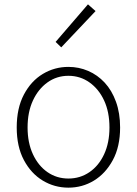

<svg xmlns="http://www.w3.org/2000/svg" viewBox="-20 -851 630 884"><path d="M295 13Q231 13 177 -19.5Q123 -52 90 -114Q57 -176 57 -264Q57 -353 90 -415.5Q123 -478 177 -510.5Q231 -543 295 -543Q343 -543 386 -524.5Q429 -506 462 -470.5Q495 -435 514 -382.5Q533 -330 533 -264Q533 -176 499.5 -114Q466 -52 412.5 -19.5Q359 13 295 13ZM295 -29Q349 -29 392 -58.5Q435 -88 459.5 -141Q484 -194 484 -264Q484 -335 459.5 -388Q435 -441 392 -471.5Q349 -502 295 -502Q241 -502 198.5 -471.5Q156 -441 131.5 -388Q107 -335 107 -264Q107 -194 131.5 -141Q156 -88 198.5 -58.5Q241 -29 295 -29ZM262 -633 236 -658 385 -831 420 -800Z"/></svg>

Font: Noto Sans TC Thin ExtraLight
Style: Regular
Weight: 250
Version: Version 2.004-H2;hotconv 1.0.118;makeotfexe 2.5.65603